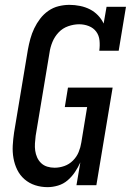

<svg xmlns="http://www.w3.org/2000/svg" viewBox="-20 -763 540 791"><path d="M176 8Q149 8 124.5 0Q100 -8 81 -24.5Q62 -41 51 -63.5Q40 -86 35.5 -111.5Q31 -137 32.5 -163.5Q34 -190 38 -217L95 -559Q99 -581 105 -603Q111 -625 121 -646Q131 -667 145.5 -686Q160 -705 179.5 -718.5Q199 -732 221.5 -737.5Q244 -743 266 -743Q288 -743 310 -738.5Q332 -734 350.5 -724.5Q369 -715 383.5 -700Q398 -685 407 -666L419 -735H499L469 -554H389Q392 -575 390 -596Q388 -617 376.5 -632.5Q365 -648 346 -655.5Q327 -663 306 -663Q284 -663 261 -655Q238 -647 221.5 -629.5Q205 -612 196 -590Q187 -568 184 -546L127 -204Q125 -188 124 -172.5Q123 -157 125 -142.5Q127 -128 133 -114.5Q139 -101 149.5 -91Q160 -81 174.5 -76.5Q189 -72 205 -72Q225 -72 245 -79Q265 -86 280.5 -101.5Q296 -117 304 -136.5Q312 -156 315 -176L339 -322H247L260 -402H444L377 0H295L311 -94Q302 -74 289 -54.5Q276 -35 258.5 -20Q241 -5 219 1.5Q197 8 176 8Z"/></svg>

Font: Iosevka Slab Medium
Style: Italic
Weight: 500
Italic angle: -9°
Monospace: yes
Designer: Belleve Invis
Foundry: Belleve Invis
Version: Version 11.1.0; ttfautohint (v1.8.3)